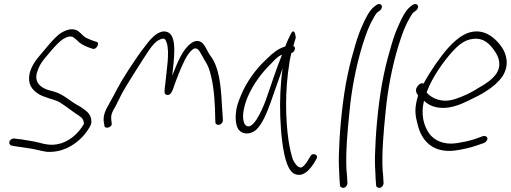

<svg xmlns="http://www.w3.org/2000/svg" viewBox="-20 -716 2530 951"><path d="M36 -26C21 -17 24 2 37 5L52 8C79 11 103 16 127 19C155 23 184 32 212 36C282 40 343 10 389 -39C404 -55 425 -83 432 -104C436 -138 420 -158 398 -173C390 -180 379 -187 366 -194C328 -214 297 -247 252 -261L216 -271C183 -283 151 -305 162 -353C177 -401 189 -412 231 -462C258 -494 279 -514 292 -522C312 -534 328 -540 344 -531L362 -516C376 -501 393 -491 417 -482L437 -475C457 -466 478 -505 457 -509L436 -516C424 -521 413 -525 404 -530C388 -540 380 -554 364 -564C339 -577 314 -571 284 -554C267 -544 243 -520 213 -484C183 -448 159 -421 149 -404C138 -386 131 -369 127 -354C115 -300 139 -272 167 -253C196 -233 240 -227 273 -211C304 -192 337 -165 371 -143C387 -133 394 -123 396 -103C367 -51 317 -10 261 -1C213 7 177 -11 138 -17C115 -20 91 -26 65 -28L51 -30C46 -31 41 -29 36 -26Z M494 -112 497 -95C496 -74 539 -84 533 -107L531 -125C529 -149 537 -165 552 -189C561 -206 571 -226 582 -249C600 -285 696 -435 715 -463C734 -491 751 -512 776 -522C797 -530 800 -520 806 -503C821 -456 805 -368 799 -304C796 -283 795 -268 795 -261C795 -253 798 -248 806 -246C826 -241 835 -267 844 -295C850 -313 858 -332 866 -353C885 -399 905 -448 934 -471C957 -488 969 -461 977 -447L994 -417C1009 -395 1019 -370 1026 -336C1040 -282 1046 -192 1046 -128L1047 -110C1047 -105 1049 -102 1053 -100C1066 -92 1083 -104 1084 -120L1083 -139C1082 -151 1081 -171 1079 -199C1074 -296 1065 -386 1020 -443C1007 -462 1001 -481 987 -498C972 -516 948 -520 923 -499C882 -467 858 -404 833 -341C841 -417 860 -538 810 -557C784 -568 755 -550 736 -531C723 -519 709 -502 694 -481C677 -460 652 -424 618 -372C565 -291 556 -264 520 -201C502 -170 490 -144 494 -112Z M1151 -175C1144 -136 1147 -96 1161 -75C1179 -51 1216 -46 1249 -73C1279 -102 1302 -156 1321 -210C1341 -265 1360 -323 1380 -378C1368 -296 1366 -219 1368 -143C1371 -60 1380 38 1402 96C1413 124 1426 141 1443 147C1484 161 1514 124 1534 94L1547 72C1561 49 1526 37 1517 59L1504 80C1496 93 1488 103 1479 110C1475 114 1468 115 1462 112C1452 109 1442 96 1431 75C1423 51 1415 19 1409 -21C1394 -127 1391 -265 1413 -402C1415 -421 1420 -438 1423 -453C1430 -455 1438 -461 1440 -471C1443 -480 1440 -485 1433 -488C1438 -505 1441 -518 1445 -529C1442 -559 1433 -572 1421 -549C1415 -538 1399 -504 1393 -486C1392 -485 1391 -485 1390 -485C1354 -473 1332 -454 1299 -422C1251 -378 1200 -311 1172 -240C1162 -216 1154 -194 1151 -175ZM1206 -234C1233 -298 1279 -359 1322 -400C1341 -420 1355 -437 1377 -445C1348 -375 1322 -291 1295 -216C1279 -173 1228 -55 1193 -100C1175 -128 1186 -185 1206 -234Z M1702 -346C1678 -235 1663 -79 1660 16C1657 66 1658 105 1660 134C1661 163 1662 181 1663 189L1664 202C1664 207 1667 210 1671 212C1684 220 1700 208 1701 191L1700 179C1700 170 1699 152 1696 124C1692 43 1700 -57 1711 -163C1721 -270 1743 -387 1775 -491C1795 -555 1808 -589 1833 -632C1840 -644 1845 -652 1851 -656L1863 -665C1867 -668 1870 -673 1871 -678C1874 -689 1867 -696 1857 -696C1852 -696 1848 -694 1844 -691L1832 -682C1809 -663 1790 -625 1774 -588C1764 -566 1752 -535 1740 -494C1728 -453 1714 -404 1702 -346Z M1881 -346C1857 -235 1842 -79 1839 16C1836 66 1837 105 1839 134C1840 163 1841 181 1842 189L1843 202C1843 207 1846 210 1850 212C1863 220 1879 208 1880 191L1879 179C1879 170 1878 152 1875 124C1871 43 1879 -57 1890 -163C1900 -270 1922 -387 1954 -491C1974 -555 1987 -589 2012 -632C2019 -644 2024 -652 2030 -656L2042 -665C2046 -668 2049 -673 2050 -678C2053 -689 2046 -696 2036 -696C2031 -696 2027 -694 2023 -691L2011 -682C1988 -663 1969 -625 1953 -588C1943 -566 1931 -535 1919 -494C1907 -453 1893 -404 1881 -346Z M2047 -287C2034 -270 2043 -253 2051 -243L2050 -240C2033 -183 2035 -149 2047 -107C2065 -19 2124 45 2238 29C2272 24 2308 16 2337 6L2378 -8C2383 -10 2387 -14 2390 -18C2402 -34 2387 -45 2373 -42L2331 -27C2305 -18 2274 -12 2243 -7C2179 3 2130 -20 2105 -56C2080 -93 2063 -145 2080 -217C2100 -198 2125 -185 2162 -182C2211 -178 2261 -198 2301 -218C2359 -245 2430 -282 2469 -338C2506 -397 2487 -452 2463 -486C2441 -516 2411 -544 2376 -555C2306 -576 2248 -532 2200 -479C2160 -434 2113 -366 2078 -302C2064 -308 2053 -296 2047 -287ZM2093 -258 2096 -266C2123 -336 2175 -409 2217 -456C2249 -492 2280 -518 2320 -523C2377 -531 2407 -497 2431 -462C2448 -437 2467 -396 2439 -352C2420 -324 2386 -300 2354 -283C2316 -258 2276 -239 2233 -225C2171 -205 2119 -227 2093 -258Z"/></svg>

Font: Stray Cat
Style: CnObl
Weight: 400
Version: Version 1.0